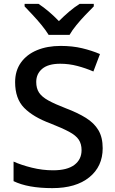

<svg xmlns="http://www.w3.org/2000/svg" viewBox="-20 -961 594 991"><path d="M510 -196Q510 -102 441 -46Q372 10 250 10Q124 10 50 -26V-127Q90 -109 144.5 -95.5Q199 -82 254 -82Q327 -82 364 -110Q401 -138 401 -186Q401 -218 386.5 -240Q372 -262 336.5 -281Q301 -300 240 -324Q151 -357 104.5 -404.5Q58 -452 58 -537Q58 -596 88 -638Q118 -680 171 -702Q224 -724 293 -724Q354 -724 404 -712Q454 -700 496 -682L462 -592Q423 -609 379.5 -620.5Q336 -632 291 -632Q229 -632 198 -606Q167 -580 167 -538Q167 -505 181.5 -483Q196 -461 229.5 -442.5Q263 -424 320 -402Q381 -379 423.5 -352.5Q466 -326 488 -289Q510 -252 510 -196ZM231 -781Q217 -804 195 -831Q173 -858 149 -883.5Q125 -909 107 -928V-941H179Q232 -906 284 -852Q311 -879 337.5 -901.5Q364 -924 391 -941H464V-928Q445 -909 420.5 -883.5Q396 -858 374 -831Q352 -804 339 -781Z"/></svg>

Font: Noto Sans Lao Medium
Style: Regular
Weight: 500
Designer: Monotype Design Team
Foundry: Monotype Imaging Inc.
Version: Version 2.003; ttfautohint (v1.8.4.7-5d5b)